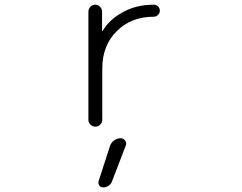

<svg xmlns="http://www.w3.org/2000/svg" viewBox="-20 -565 1040 824"><path d="M498 28.3Q509.8 28.3 517.1 38.6Q524.4 48.8 519.5 60.5L460.9 212.9Q457 224.6 446.3 231.9Q435.5 239.3 422.9 239.3Q412.1 239.3 406.2 231Q400.4 222.7 403.3 211.9L452.1 61.5Q457 46.9 469.7 37.6Q482.4 28.3 498 28.3ZM418 -431.6Q418 -431.6 418.9 -431.2Q419.9 -430.7 419.9 -431.6Q448.2 -479.5 502 -509.8Q561.5 -544.9 639.6 -544.9Q650.4 -544.9 658.2 -537.6Q666 -530.3 666 -519.5Q666 -508.8 658.2 -501Q650.4 -493.2 639.6 -493.2Q543 -493.2 481.4 -431.6Q418.9 -370.1 418.9 -270.5V-50.8Q418.9 -39.1 410.2 -30.3Q401.4 -21.5 389.2 -21.5Q377 -21.5 368.2 -30.3Q359.4 -39.1 359.4 -50.8V-515.6Q359.4 -527.3 368.2 -536.1Q377 -544.9 388.7 -544.9Q400.4 -544.9 409.2 -536.1Q418 -527.3 418 -515.6Z"/></svg>

Font: Gen Jyuu Gothic L Monospace Light
Style: Regular
Weight: 300
Designer: [Source Han Sans]
Ryoko NISHIZUKA  (kana & ideographs); Paul D. Hunt (Latin, Greek & Cyrillic); Wenlong ZHANG  (bopomofo
Version: Version 1.002.20150607